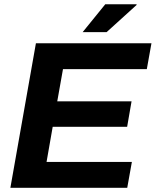

<svg xmlns="http://www.w3.org/2000/svg" viewBox="-20 -892 739 912"><path d="M29.3 0 150.6 -686.4H699.4L677.4 -563.7H279.2L252 -410.8H604.9L583.9 -289.6H230.3L201.1 -122.7H606.4L584.4 0ZM372.7 -739.5 480 -871.7H628.6L628.8 -868.5L486.5 -739.5Z"/></svg>

Font: Archivo Variable SemiBold
Style: Italic
Weight: 600
Italic angle: -10°
Designer: Hector Gatti
Foundry: Omnibus-Type
Version: Version 2.001